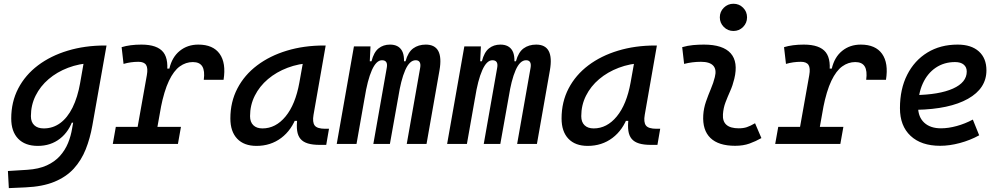

<svg xmlns="http://www.w3.org/2000/svg" viewBox="-20 -764 5313 1019"><path d="M26.9 234.4 22 143.6 124.5 137.2Q185.5 133.3 228.3 113.8Q271 94.2 298.3 63.5Q325.7 32.7 341.1 -4.9Q356.4 -42.5 362.8 -82.5L427.7 -450.7L541.5 -522.5H545.4L470.2 -98.1Q458 -29.3 434.8 28.8Q411.6 86.9 371.6 130.9Q331.5 174.8 268.8 200.7Q206.1 226.6 114.7 230.5ZM468.8 -429.7Q400.4 -426.8 341.3 -404.3Q282.2 -381.8 238 -344Q193.8 -306.2 168.9 -256.1Q144 -206.1 144 -147.5Q144 -116.2 161.9 -99.4Q179.7 -82.5 212.4 -82.5Q260.7 -82.5 299.3 -110.6Q337.9 -138.7 365 -193.1Q392.1 -247.6 405.8 -325.7L409.2 -345.2L459.5 -304.2L402.8 -112.8H346.2L369.6 -136.2Q347.7 -66.4 298.3 -28.1Q249 10.3 180.7 10.3Q113.3 10.3 76.4 -27.8Q39.6 -65.9 39.6 -135.3Q39.6 -223.1 76.9 -294.7Q114.3 -366.2 181.6 -417Q249 -467.8 339.6 -495.1Q430.2 -522.5 536.1 -522.5H544.9Z M694.3 0 759.3 -364.7Q766.1 -402.3 755.4 -419.2Q744.6 -436 714.8 -436Q673.8 -436 635.7 -424.8L625.5 -513.7Q647.5 -520.5 673.8 -523.9Q700.2 -527.3 730.5 -527.3Q815.4 -527.3 847.2 -486.3Q878.9 -445.3 862.8 -355L799.3 0ZM578.6 0 594.7 -90.8H940.4L924.3 0ZM833 -190.4 857.4 -399.9H878.9Q893.1 -460.9 934.1 -494.1Q975.1 -527.3 1032.7 -527.3Q1110.8 -527.3 1145.8 -478.3Q1180.7 -429.2 1166.5 -340.3H1061.5Q1067.9 -388.2 1053.7 -411.4Q1039.6 -434.6 1003.4 -434.6Q966.3 -434.6 934.3 -411.6Q902.3 -388.7 876.7 -335.2Q851.1 -281.7 833 -190.4Z M1341.3 10.3Q1274.9 10.3 1238.8 -27.8Q1202.6 -65.9 1202.6 -135.3Q1202.6 -223.1 1240 -294.7Q1277.3 -366.2 1344.7 -417Q1412.1 -467.8 1502.4 -495.1Q1592.8 -522.5 1698.7 -522.5H1708.5L1644 -154.8Q1637.2 -115.7 1650.1 -98.1Q1663.1 -80.6 1706.1 -80.6H1726.1L1711.4 4.9H1676.8Q1639.2 4.9 1614 -2.7Q1588.9 -10.3 1575 -26.6Q1561 -43 1557.1 -69.8Q1553.2 -96.7 1558.1 -135.3L1586.4 -122.6H1529.8L1555.7 -150.9Q1528.8 -74.2 1472.7 -32Q1416.5 10.3 1341.3 10.3ZM1373 -82.5Q1443.4 -82.5 1495.6 -146Q1547.9 -209.5 1568.8 -325.7L1594.2 -467.3L1633.8 -429.7Q1565.4 -426.8 1506.1 -404.3Q1446.8 -381.8 1402.1 -344Q1357.4 -306.2 1332.3 -256.1Q1307.1 -206.1 1307.1 -147.5Q1307.1 -116.2 1324.5 -99.4Q1341.8 -82.5 1373 -82.5Z M1946.3 -517.6 1939.9 -384.3 1872.1 0H1767.1L1858.4 -517.6ZM1961.4 0 2032.7 -404.3Q2040 -444.3 2007.3 -444.3Q1977.1 -444.3 1953.6 -391.6Q1930.2 -338.9 1915 -242.7L1926.8 -439H1951.7Q1963.9 -486.8 1989 -507.1Q2014.2 -527.3 2049.8 -527.3Q2095.2 -527.3 2113.5 -494.6Q2131.8 -461.9 2119.1 -390.6L2049.3 0ZM2312.5 -390.6 2243.7 0H2138.7L2210 -404.3Q2213.4 -423.3 2207.5 -433.8Q2201.7 -444.3 2186 -444.3Q2153.8 -444.3 2130.6 -391.6Q2107.4 -338.9 2092.8 -242.7L2099.6 -439H2132.3Q2145.5 -487.3 2173.1 -507.3Q2200.7 -527.3 2239.7 -527.3Q2336.4 -527.3 2312.5 -390.6Z M2532.2 -517.6 2525.9 -384.3 2458 0H2353L2444.3 -517.6ZM2547.4 0 2618.7 -404.3Q2626 -444.3 2593.3 -444.3Q2563 -444.3 2539.6 -391.6Q2516.1 -338.9 2501 -242.7L2512.7 -439H2537.6Q2549.8 -486.8 2575 -507.1Q2600.1 -527.3 2635.7 -527.3Q2681.2 -527.3 2699.5 -494.6Q2717.8 -461.9 2705.1 -390.6L2635.3 0ZM2898.4 -390.6 2829.6 0H2724.6L2795.9 -404.3Q2799.3 -423.3 2793.5 -433.8Q2787.6 -444.3 2772 -444.3Q2739.7 -444.3 2716.6 -391.6Q2693.4 -338.9 2678.7 -242.7L2685.5 -439H2718.3Q2731.4 -487.3 2759 -507.3Q2786.6 -527.3 2825.7 -527.3Q2922.4 -527.3 2898.4 -390.6Z M3099.1 10.3Q3032.7 10.3 2996.6 -27.8Q2960.4 -65.9 2960.4 -135.3Q2960.4 -223.1 2997.8 -294.7Q3035.2 -366.2 3102.5 -417Q3169.9 -467.8 3260.3 -495.1Q3350.6 -522.5 3456.5 -522.5H3466.3L3401.9 -154.8Q3395 -115.7 3408 -98.1Q3420.9 -80.6 3463.9 -80.6H3483.9L3469.2 4.9H3434.6Q3397 4.9 3371.8 -2.7Q3346.7 -10.3 3332.8 -26.6Q3318.8 -43 3314.9 -69.8Q3311 -96.7 3315.9 -135.3L3344.2 -122.6H3287.6L3313.5 -150.9Q3286.6 -74.2 3230.5 -32Q3174.3 10.3 3099.1 10.3ZM3130.9 -82.5Q3201.2 -82.5 3253.4 -146Q3305.7 -209.5 3326.7 -325.7L3352.1 -467.3L3391.6 -429.7Q3323.2 -426.8 3263.9 -404.3Q3204.6 -381.8 3159.9 -344Q3115.2 -306.2 3090.1 -256.1Q3064.9 -206.1 3064.9 -147.5Q3064.9 -116.2 3082.3 -99.4Q3099.6 -82.5 3130.9 -82.5Z M3872.6 -599.6Q3842.8 -599.6 3821.5 -620.8Q3800.3 -642.1 3800.3 -671.9Q3800.3 -702.1 3821.5 -723.1Q3842.8 -744.1 3872.6 -744.1Q3902.8 -744.1 3923.8 -723.1Q3944.8 -702.1 3944.8 -671.9Q3944.8 -642.1 3923.8 -620.8Q3902.8 -599.6 3872.6 -599.6ZM3987.3 -109.9 4021 -31.2Q3991.2 -14.2 3958 -2.2Q3924.8 9.8 3881.8 9.8Q3793.5 9.8 3750.5 -31.7Q3707.5 -73.2 3712.4 -153.3Q3714.8 -189.9 3726.8 -224.6Q3738.8 -259.3 3752.7 -292Q3766.6 -324.7 3773.9 -355Q3784.2 -395 3765.4 -415.5Q3746.6 -436 3700.2 -436Q3653.8 -436 3610.8 -424.8L3600.6 -513.7Q3629.4 -522 3658.2 -524.7Q3687 -527.3 3715.8 -527.3Q3816.9 -527.3 3857.9 -481.2Q3898.9 -435.1 3877 -345.2Q3868.7 -310.5 3855.2 -280.5Q3841.8 -250.5 3830.6 -221.2Q3819.3 -191.9 3816.9 -157.7Q3811.5 -83 3900.9 -83Q3925.3 -83 3943.6 -89.1Q3961.9 -95.2 3987.3 -109.9Z M4210 0 4274.9 -364.7Q4281.7 -402.3 4271 -419.2Q4260.3 -436 4230.5 -436Q4189.5 -436 4151.4 -424.8L4141.1 -513.7Q4163.1 -520.5 4189.5 -523.9Q4215.8 -527.3 4246.1 -527.3Q4331.1 -527.3 4362.8 -486.3Q4394.5 -445.3 4378.4 -355L4314.9 0ZM4094.2 0 4110.4 -90.8H4456.1L4439.9 0ZM4348.6 -190.4 4373 -399.9H4394.5Q4408.7 -460.9 4449.7 -494.1Q4490.7 -527.3 4548.3 -527.3Q4626.5 -527.3 4661.4 -478.3Q4696.3 -429.2 4682.1 -340.3H4577.1Q4583.5 -388.2 4569.3 -411.4Q4555.2 -434.6 4519 -434.6Q4481.9 -434.6 4450 -411.6Q4418 -388.7 4392.3 -335.2Q4366.7 -281.7 4348.6 -190.4Z M4974.1 -83Q5013.2 -83 5057.6 -95.2Q5102.1 -107.4 5143.1 -129.4L5176.8 -45.9Q5128.9 -19.5 5074.2 -4.9Q5019.5 9.8 4969.7 9.8Q4869.1 9.8 4812.7 -43Q4756.3 -95.7 4756.3 -189.9Q4756.3 -291.5 4794.7 -367.2Q4833 -442.9 4901.9 -485.1Q4970.7 -527.3 5062.5 -527.3Q5134.8 -527.3 5175 -491.2Q5215.3 -455.1 5215.3 -390.6Q5215.3 -294.9 5117.4 -239.7Q5019.5 -184.6 4844.2 -181.2L4834 -259.3Q4964.8 -261.2 5037.8 -293.9Q5110.8 -326.7 5110.8 -384.3Q5110.8 -407.7 5094.7 -421.1Q5078.6 -434.6 5048.8 -434.6Q4990.7 -434.6 4946.5 -404.8Q4902.3 -375 4877.7 -321.3Q4853 -267.6 4852.5 -195.8Q4853 -142.6 4885.3 -112.8Q4917.5 -83 4974.1 -83Z"/></svg>

Font: Cascadia Mono NF
Style: Italic
Weight: 400
Italic angle: -10°
Monospace: yes
Designer: Aaron Bell
Foundry: Saja Typeworks
Version: Version 2404.023